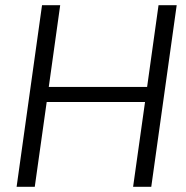

<svg xmlns="http://www.w3.org/2000/svg" viewBox="-20 -720 715 740"><path d="M44 0 142 -700H212L168 -385H547L591 -700H661L563 0H493L539 -327H160L114 0Z"/></svg>

Font: Host Grotesk Light
Style: Italic
Weight: 300
Italic angle: -8°
Designer: Doğukan Karapınar based on Poppins by Indian Type Foundry, Jonny Pinhorn
Foundry: Element Type
Version: Version 1.001; ttfautohint (v1.8.4.7-5d5b)